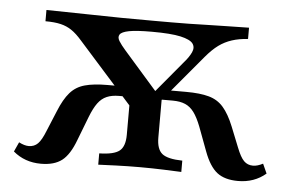

<svg xmlns="http://www.w3.org/2000/svg" viewBox="-39 -468 811 533"><g transform="rotate(5 366.5 -201.5)"><path d="M346 -145.2 173.4 -338.7Q157.3 -357.3 143.5 -366.5Q129.8 -375.8 112.9 -379.8Q96 -383.9 70.2 -383.9V-415.3Q135.5 -414.5 185.5 -413.3Q235.5 -412.1 279.8 -411.7Q324.2 -411.3 369.4 -411.3Q395.2 -411.3 419.4 -411.3Q443.5 -411.3 467.3 -411.7Q491.1 -412.1 516.9 -412.9Q542.7 -413.7 571.8 -414.1Q600.8 -414.5 634.7 -415.3V-383.9Q609.7 -382.3 589.9 -375.8Q570.2 -369.4 553.6 -357.3Q537.1 -345.2 519.4 -324.2L369.4 -145.2ZM91.9 11.3Q46.8 11.3 14.5 -16.1L26.6 -42.7Q41.9 -34.7 54 -34.7Q69.4 -34.7 79.4 -44.8Q89.5 -54.8 100 -81.5L123.4 -137.9Q137.1 -171.8 153.2 -190.3Q169.4 -208.9 194 -215.7Q218.5 -222.6 257.3 -222.6H296.8L321 -195.2H291.9Q271.8 -195.2 257.7 -189.1Q243.5 -183.1 233.1 -169Q222.6 -154.8 212.9 -129.8L187.1 -62.9Q171.8 -21.8 150.4 -5.2Q129 11.3 91.9 11.3ZM250.8 0V-31.5Q291.9 -32.3 307.3 -44.8Q322.6 -57.3 322.6 -89.5V-197.6L370.2 -165.3L410.5 -207.3V-89.5Q410.5 -57.3 425.8 -44.8Q441.1 -32.3 482.3 -31.5V0Q466.1 -0.8 433.1 -2Q400 -3.2 366.9 -3.2Q333.9 -3.2 300.4 -2Q266.9 -0.8 250.8 0ZM641.1 11.3Q604 11.3 582.7 -5.2Q561.3 -21.8 546 -62.9L521 -129.8Q511.3 -154.8 500.8 -169Q490.3 -183.1 476.2 -189.1Q462.1 -195.2 441.1 -195.2H405.6L429 -222.6H475.8Q515.3 -222.6 539.9 -215.7Q564.5 -208.9 580.6 -190.3Q596.8 -171.8 610.5 -137.9L633.1 -81.5Q643.5 -54.8 653.6 -44.8Q663.7 -34.7 679 -34.7Q691.1 -34.7 706.5 -42.7L718.5 -16.1Q686.3 11.3 641.1 11.3ZM374.2 -197.6 462.9 -304Q476.6 -319.4 483.1 -333.5Q489.5 -347.6 481.9 -358.1Q474.2 -368.5 447.2 -374.6Q420.2 -380.6 366.9 -380.6Q324.2 -380.6 303.6 -376.6Q283.1 -372.6 278.2 -364.9Q273.4 -357.3 279.8 -346.8Q286.3 -336.3 298.4 -322.6L403.2 -203.2Z"/></g></svg>

Font: Playfair 12pt Medium
Style: Regular
Weight: 500
Designer: Claus Eggers Sørensen
Foundry: Claus Eggers Sørensen
Version: Version 2.000;gftools[0.9.28]